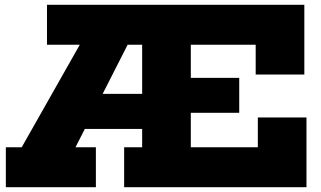

<svg xmlns="http://www.w3.org/2000/svg" viewBox="-20 -785 1346 805"><path d="M500.5 0V-167.5H576V-597.5H177V-765H1256V-472.5H1052V-597.5H780V-167.5H1061V-292.5H1265V0ZM4.5 0V-167.5H71L403.5 -754.5H595L296.5 -167.5H382V0ZM232 -244.5V-391.5H672V-244.5ZM679 -312V-458.5H983V-312Z"/></svg>

Font: Hepta Slab ExtraLight ExtraBold
Style: Regular
Weight: 800
Version: Version 1.102